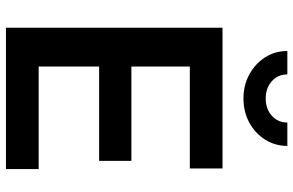

<svg xmlns="http://www.w3.org/2000/svg" viewBox="-190 -795 985 645"><g transform="rotate(90 302.5 -472.5)"><path d="M73.2 0V-727.5H545.9V-617.7H203.6V-421.4H520.5V-313H203.6V-109.9H547.9V0ZM311 -797.9Q266.1 -797.9 230 -817.6Q193.8 -837.4 172.6 -870.6Q151.4 -903.8 151.4 -945.3H230Q230 -913.6 252.9 -893.1Q275.9 -872.6 311 -872.6Q345.7 -872.6 368.7 -893.1Q391.6 -913.6 391.6 -945.3H470.2Q470.2 -904.3 449.2 -870.8Q428.2 -837.4 392.1 -817.6Q356 -797.9 311 -797.9Z"/></g></svg>

Font: Inter-SemiBold
Style: Regular
Weight: 600
Designer: Rasmus Andersson
Foundry: rsms
Version: Version 4.000;git-a52131595